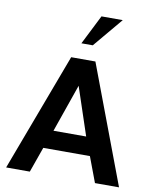

<svg xmlns="http://www.w3.org/2000/svg" viewBox="-94 -936 805 1006"><g transform="rotate(10 309.0 -433.0)"><path d="M393.6 -232.4H219.7L308.6 -487.3ZM609.4 0 373 -627.9H244.1L8.8 0H134.8L182.6 -134.8H430.7L481.4 0ZM344.7 -709H284.2L363.3 -866.2H476.6Z"/></g></svg>

Font: Namkio Khamti Book
Style: Bold
Weight: 800
Designer: Debbi Hosken
Foundry: SIL International
Version: Version 3.917